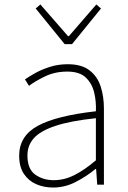

<svg xmlns="http://www.w3.org/2000/svg" viewBox="-20 -828 576 861"><path d="M218 13Q177 13 142.5 -2Q108 -17 87 -48.5Q66 -80 66 -130Q66 -218 149 -263.5Q232 -309 410 -329Q412 -372 402.5 -412.5Q393 -453 365 -480Q337 -507 282 -507Q226 -507 181 -485Q136 -463 110 -443L92 -472Q109 -484 137.5 -500Q166 -516 203.5 -528Q241 -540 284 -540Q346 -540 381.5 -512.5Q417 -485 431.5 -440Q446 -395 446 -341V0H416L411 -70H408Q368 -37 319.5 -12Q271 13 218 13ZM221 -20Q268 -20 313 -42.5Q358 -65 410 -109V-298Q296 -286 228.5 -263.5Q161 -241 132 -208.5Q103 -176 103 -131Q103 -70 138 -45Q173 -20 221 -20ZM270 -630 140 -790 161 -808 285 -666H289L412 -808L433 -790L303 -630Z"/></svg>

Font: Noto Sans TC
Style: Regular
Weight: 100
Designer: Ryoko NISHIZUKA 西塚涼子 (kana, bopomofo & ideographs); Paul D. Hunt (Latin, Greek & Cyrillic); Sandoll Communications 산돌커뮤니
Foundry: Adobe
Version: Version 2.004;hotconv 1.0.118;makeotfexe 2.5.65603